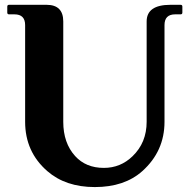

<svg xmlns="http://www.w3.org/2000/svg" viewBox="-20 -757 777 787"><path d="M368.7 9.8Q249 9.8 173.8 -55.7Q83 -134.8 83 -257.8V-654.3Q83 -698.2 39.1 -698.2H17.1Q9.8 -698.2 9.8 -705.6V-730Q9.8 -737.3 17.1 -737.3Q17.1 -737.3 170.9 -737.3Q239.3 -737.3 239.3 -668.9V-257.8Q239.3 -170.9 288.1 -117.2Q332 -68.8 405.8 -68.8Q474.1 -68.8 523.4 -116.7Q581.1 -172.4 581.1 -257.8V-668.9Q581.1 -737.3 678.7 -737.3H720.2Q727.5 -737.3 727.5 -730V-705.6Q727.5 -698.2 720.2 -698.2H698.2Q654.3 -698.2 654.3 -654.3V-257.8Q654.3 -137.2 563.5 -55.7Q490.2 9.8 368.7 9.8Z"/></svg>

Font: Simply Serif
Style: Bold
Weight: 700
Designer: Wojciech Kalinowski "wmk69" (wmk69@o2.pl)
Foundry: Wojciech Kalinowski "wmk69" (wmk69@o2.pl)
Version: Version 1.0.0; 2022-02-18